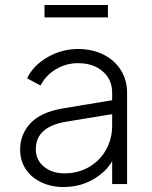

<svg xmlns="http://www.w3.org/2000/svg" viewBox="-20 -740 613 772"><path d="M61 -138Q61 -200 102.5 -244.5Q144 -289 232 -304L431 -337V-367Q431 -420 393 -453Q355 -486 294 -486Q245 -486 204.5 -461.5Q164 -437 143 -396L89 -425Q112 -475 169.5 -509Q227 -543 294 -543Q351 -543 396 -520.5Q441 -498 466 -458Q491 -418 491 -367V0H431V-92Q405 -47 352.5 -17.5Q300 12 235 12Q186 12 146 -7Q106 -26 83.5 -60Q61 -94 61 -138ZM239 -43Q295 -43 339 -69Q383 -95 407 -139Q431 -183 431 -235V-281L248 -251Q124 -231 124 -140Q124 -97 156.5 -70Q189 -43 239 -43ZM159 -720H414V-670H159Z"/></svg>

Font: Eudoxus Sans Light
Style: Regular
Weight: 300
Designer: Stijn de Vries
Foundry: tokotype
Version: Version 2.005